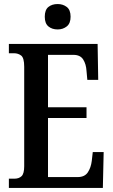

<svg xmlns="http://www.w3.org/2000/svg" viewBox="-20 -932 561 952"><path d="M24 0V-46H51Q74 -46 87 -58.5Q100 -71 100 -108V-601Q100 -645 85 -656.5Q70 -668 49 -668H24V-714H464L467 -536H413L409 -580Q407 -614 392.5 -637Q378 -660 344 -660H218V-400H409V-347H218V-54H365Q400 -54 415.5 -77.5Q431 -101 435 -134L440 -178H494L490 0ZM266 -786Q238 -786 220 -801Q202 -816 202 -849Q202 -883 220 -897.5Q238 -912 266 -912Q292 -912 311 -897.5Q330 -883 330 -849Q330 -816 311 -801Q292 -786 266 -786Z"/></svg>

Font: Noto Serif Tamil ExtraCondensed SemiBold
Style: Italic
Weight: 600
Width: 2
Italic angle: -12°
Designer: Indian Type Foundry, Tom Grace, and the Monotype Design Team
Foundry: Monotype Imaging Inc.
Version: Version 2.003; ttfautohint (v1.8.4.7-5d5b)